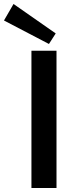

<svg xmlns="http://www.w3.org/2000/svg" viewBox="-66 -945 365 965"><path d="M180 -724 -46 -842 2 -925 214 -777ZM92 0V-690H218V0Z"/></svg>

Font: Taylor Sans Upright Semi Bold
Style: Regular
Weight: 600
Italic angle: -8°
Designer: Natanael Gama
Version: Version 1.001 September 8, 2015